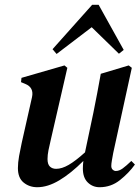

<svg xmlns="http://www.w3.org/2000/svg" viewBox="-20 -770 588 804"><path d="M136 14Q103 14 79 -5.5Q55 -25 55 -66Q55 -89 60 -117Q65 -145 71 -172L114 -363Q123 -404 85 -419L68 -426L70 -444L250 -496L262 -486L193 -186Q187 -161 183 -141Q179 -121 179 -104Q179 -82 189 -72.5Q199 -63 215 -63Q239 -63 267.5 -79.5Q296 -96 336 -132L337 -137L371 -298Q379 -339 387 -379.5Q395 -420 402 -461L519 -496L532 -486L454 -129Q451 -112 448.5 -98Q446 -84 446 -75Q446 -65 452 -59.5Q458 -54 465 -54Q479 -54 493.5 -64.5Q508 -75 530 -96L545 -81Q520 -46 482.5 -16Q445 14 397 14Q368 14 347.5 -6Q327 -26 327 -64Q327 -79 329 -96Q277 -44 228.5 -15Q180 14 136 14ZM478 -545 364 -656 217 -544 200 -564 366 -750H393L498 -561Z"/></svg>

Font: DeepMind Serif Text
Style: Italic
Weight: 400
Italic angle: -12°
Designer: Frank Grießhammer / Modifications: Colophon Foundry
Foundry: Colophon Foundry
Version: Version 5.003; ttfautohint (v1.8.2)